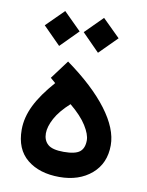

<svg xmlns="http://www.w3.org/2000/svg" viewBox="-79 -739 608 794"><g transform="rotate(10 225.0 -342.0)"><path d="M178.2 -478.5Q292 -396.5 352.1 -316.7Q412.1 -236.8 412.1 -168Q412.1 -91.8 359.9 -46.9Q307.6 -2 225.1 -2Q141.1 -2 89.6 -43.9Q38.1 -85.9 38.1 -168Q38.1 -219.2 63.5 -270.8Q88.9 -322.3 141.1 -381.3L119.6 -399.9ZM218.8 -306.6Q176.8 -268.6 158 -233.4Q139.2 -198.2 139.2 -170.4Q139.2 -141.1 158 -124.3Q176.8 -107.4 224.6 -107.4Q273.4 -107.4 292.2 -122.6Q311 -137.7 311 -170.9Q311 -195.8 288.8 -231.4Q266.6 -267.1 218.8 -306.6ZM220.7 -609.4 293.5 -682.1 367.2 -609.4 293.5 -535.6ZM57.1 -609.4 130.4 -682.1 203.6 -609.4 130.4 -535.6Z"/></g></svg>

Font: Vazir Medium WOL
Style: Medium-WOL
Weight: 500
Designer: Saber Rastikerdar
Foundry: Saber Rastikerdar
Version: Version 27.0.1